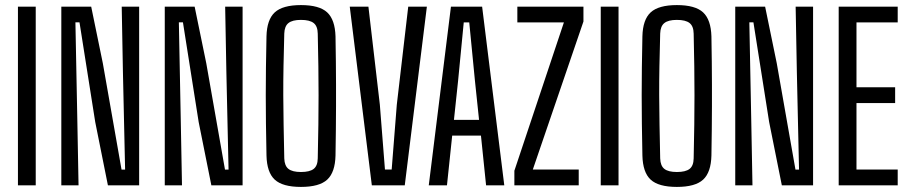

<svg xmlns="http://www.w3.org/2000/svg" viewBox="-20 -722 3542 748"><path d="M49.9 0V-696H119.2V0Z M218.9 0V-696H335.3L380.6 -475.6L453.5 -61.2H467.4L458.9 -441.7L454.2 -696H522.1V0H400.4L351 -246.5L289.7 -635H273.8L281.1 -261.6L286 0Z M621.9 0V-696H738.3L783.6 -475.6L856.5 -61.2H870.4L861.9 -441.7L857.2 -696H925.1V0H803.4L754 -246.5L692.7 -635H676.8L684.1 -261.6L689 0Z M1152.5 6.2Q1081 6.2 1050.3 -22.2Q1019.7 -50.6 1018.2 -116.2Q1016.8 -183.6 1016.1 -240.7Q1015.4 -297.7 1015.4 -350.9Q1015.4 -404.1 1016.1 -459.7Q1016.8 -515.4 1018.2 -580.4Q1019.7 -645.5 1050.5 -673.9Q1081.4 -702.2 1152.5 -702.2Q1224 -702.2 1254.6 -673.8Q1285.2 -645.4 1287.1 -580.2Q1288.1 -528.4 1288.5 -482.6Q1288.8 -436.9 1289.1 -393.9Q1289.3 -350.9 1289.1 -307.6Q1288.8 -264.4 1288.5 -217.3Q1288.1 -170.1 1287.1 -116.4Q1285.6 -50.7 1254.8 -22.2Q1224 6.2 1152.5 6.2ZM1152.5 -51.9Q1186.4 -51.9 1201.9 -63.9Q1217.4 -75.9 1217.9 -104.9Q1219.6 -176.6 1220.3 -236.1Q1221.1 -295.5 1221.1 -350.8Q1221.1 -406.2 1220.3 -464.3Q1219.5 -522.4 1217.9 -590.9Q1217.4 -620.2 1201.9 -632.3Q1186.4 -644.5 1152.5 -644.5Q1119.2 -644.5 1103.9 -632.3Q1088.5 -620.2 1087.5 -591.5Q1085.5 -522.5 1084.5 -464.3Q1083.4 -406.2 1083.6 -350.8Q1083.8 -295.5 1084.9 -236Q1085.9 -176.5 1087.5 -104.7Q1088.5 -75.9 1103.9 -63.9Q1119.2 -51.9 1152.5 -51.9Z M1428.6 0 1342.6 -696H1415.3L1459.8 -314.4L1479.7 -61.6H1505.9L1525.9 -314.4L1570.4 -696H1643L1556.9 0Z M1650.4 0 1736.8 -696H1858.3L1944.6 0H1873.7L1853.7 -193.8H1741.7L1721.3 0ZM1748.5 -255H1846.3L1830.3 -407.4L1808.1 -634.8H1786.7L1764.6 -406.7Z M1983.9 0V-56.8L2176.9 -634.8H1995.5V-696H2253V-638.2L2055.8 -61.6H2234.6V0Z M2320.4 0V-696H2389.7V0Z M2617 6.2Q2545.5 6.2 2514.8 -22.2Q2484.2 -50.6 2482.7 -116.2Q2481.3 -183.6 2480.6 -240.7Q2479.9 -297.7 2479.9 -350.9Q2479.9 -404.1 2480.6 -459.7Q2481.3 -515.4 2482.7 -580.4Q2484.2 -645.5 2515 -673.9Q2545.9 -702.2 2617 -702.2Q2688.5 -702.2 2719.1 -673.8Q2749.7 -645.4 2751.6 -580.2Q2752.6 -528.4 2753 -482.6Q2753.3 -436.9 2753.6 -393.9Q2753.8 -350.9 2753.6 -307.6Q2753.3 -264.4 2753 -217.3Q2752.6 -170.1 2751.6 -116.4Q2750.1 -50.7 2719.3 -22.2Q2688.5 6.2 2617 6.2ZM2617 -51.9Q2650.9 -51.9 2666.4 -63.9Q2681.9 -75.9 2682.4 -104.9Q2684.1 -176.6 2684.8 -236.1Q2685.6 -295.5 2685.6 -350.8Q2685.6 -406.2 2684.8 -464.3Q2684 -522.4 2682.4 -590.9Q2681.9 -620.2 2666.4 -632.3Q2650.9 -644.5 2617 -644.5Q2583.7 -644.5 2568.4 -632.3Q2553 -620.2 2552 -591.5Q2550 -522.5 2549 -464.3Q2547.9 -406.2 2548.1 -350.8Q2548.3 -295.5 2549.4 -236Q2550.4 -176.5 2552 -104.7Q2553 -75.9 2568.4 -63.9Q2583.7 -51.9 2617 -51.9Z M2844.4 0V-696H2960.8L3006.1 -475.6L3079 -61.2H3092.9L3084.4 -441.7L3079.7 -696H3147.6V0H3025.9L2976.5 -246.5L2915.2 -635H2899.3L2906.6 -261.6L2911.5 0Z M3247.4 0V-696H3477.3V-634.8H3316.7V-382H3467.3V-320.4H3316.7V-61.6H3477.3V0Z"/></svg>

Font: Big Shoulders Display SC Thin
Style: Regular
Weight: 100
Designer: Patric King
Foundry: XO Type Co
Version: Version 2.002